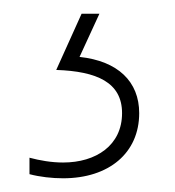

<svg xmlns="http://www.w3.org/2000/svg" viewBox="-20 -86 255 280"><path d="M183 79C183 33 152 3 96 -3L125 -66H99L62 16C121 18 158 34 158 79C158 126 120 151 72 151C55 151 38 148 23 144V168C38 172 56 174 72 174C139 174 183 137 183 79Z"/></svg>

Font: Noto Sans Malayalam UI Condensed Thin
Style: Regular
Weight: 100
Width: 3
Designer: Jelle Bosma - Monotype Design Team
Foundry: Monotype Imaging Inc.
Version: Version 2.104